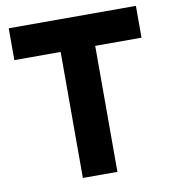

<svg xmlns="http://www.w3.org/2000/svg" viewBox="-80 -777 760 847"><g transform="rotate(-10 300.0 -353.5)"><path d="M223 -564.4H15.6V-707H585.2V-564.4H377.8V0H223Z"/></g></svg>

Font: 寒蝉端黑体 Light
Style: Regular
Weight: 300
Designer: ChillDuanSans {Warren2060}; 
Source Han Sans {Ryoko NISHIZUKA 西塚涼子 (kana, bopomofo & ideographs); Paul D. Hunt (Latin, G
Foundry: ChillType&Adobe
Version: Version 1.300;Glyphs 3.3 (3306)